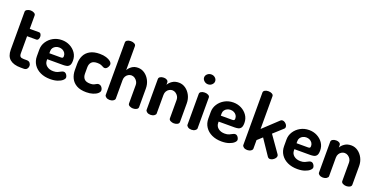

<svg xmlns="http://www.w3.org/2000/svg" viewBox="-20 -1526 4548 2308"><g transform="rotate(20 2254.0 -371.5)"><path d="M233 0Q143 0 95.5 -39Q48 -78 48 -162V-647Q48 -665 69 -676Q90 -687 112 -687Q136 -687 156.5 -676Q177 -665 177 -647V-475H295Q311 -475 319.5 -460.5Q328 -446 328 -428Q328 -410 319.5 -395.5Q311 -381 295 -381H177V-162Q177 -133 189.5 -121Q202 -109 233 -109H272Q300 -109 313.5 -92Q327 -75 327 -55Q327 -34 313.5 -17Q300 0 272 0Z M612 9Q541 9 486.5 -16.5Q432 -42 401 -88.5Q370 -135 370 -196V-281Q370 -335 399.5 -380.5Q429 -426 478.5 -453.5Q528 -481 589 -481Q645 -481 691.5 -457Q738 -433 767 -391Q796 -349 796 -293Q796 -250 782 -231.5Q768 -213 746.5 -208.5Q725 -204 702 -204H499V-189Q499 -146 531.5 -119.5Q564 -93 616 -93Q649 -93 671 -103Q693 -113 709 -122Q725 -131 739 -131Q754 -131 765 -121Q776 -111 782 -97.5Q788 -84 788 -74Q788 -57 766.5 -37.5Q745 -18 705.5 -4.5Q666 9 612 9ZM499 -280H645Q662 -280 668.5 -285.5Q675 -291 675 -307Q675 -330 663 -348Q651 -366 631 -376Q611 -386 587 -386Q564 -386 544 -376.5Q524 -367 511.5 -349.5Q499 -332 499 -308Z M1074 9Q998 9 950 -18Q902 -45 879 -91.5Q856 -138 856 -196V-276Q856 -334 878.5 -380.5Q901 -427 949.5 -454Q998 -481 1072 -481Q1119 -481 1155 -470Q1191 -459 1212 -441Q1233 -423 1233 -403Q1233 -392 1226.5 -377Q1220 -362 1208.5 -351Q1197 -340 1182 -340Q1171 -340 1159.5 -347Q1148 -354 1130 -361Q1112 -368 1082 -368Q1031 -368 1008 -343.5Q985 -319 985 -276V-196Q985 -153 1008 -128.5Q1031 -104 1083 -104Q1114 -104 1131 -112Q1148 -120 1159.5 -127Q1171 -134 1183 -134Q1201 -134 1213.5 -124Q1226 -114 1232.5 -99.5Q1239 -85 1239 -73Q1239 -53 1217.5 -34Q1196 -15 1158.5 -3Q1121 9 1074 9Z M1371 0Q1343 0 1325 -13Q1307 -26 1307 -41V-712Q1307 -730 1325 -741Q1343 -752 1371 -752Q1398 -752 1417 -741Q1436 -730 1436 -712V-405Q1451 -434 1483 -457.5Q1515 -481 1562 -481Q1609 -481 1648 -453.5Q1687 -426 1710.5 -380Q1734 -334 1734 -278V-41Q1734 -21 1714 -10.5Q1694 0 1669 0Q1647 0 1626 -10.5Q1605 -21 1605 -41V-278Q1605 -301 1593 -321Q1581 -341 1561.5 -354.5Q1542 -368 1518 -368Q1498 -368 1479 -357Q1460 -346 1448 -326Q1436 -306 1436 -278V-41Q1436 -26 1417 -13Q1398 0 1371 0Z M1894 0Q1866 0 1848 -13Q1830 -26 1830 -41V-435Q1830 -453 1848 -464Q1866 -475 1894 -475Q1918 -475 1934.5 -464Q1951 -453 1951 -435V-405Q1966 -434 2000.5 -457.5Q2035 -481 2085 -481Q2132 -481 2171 -453.5Q2210 -426 2233.5 -380Q2257 -334 2257 -278V-41Q2257 -21 2237 -10.5Q2217 0 2192 0Q2170 0 2149 -10.5Q2128 -21 2128 -41V-278Q2128 -301 2116.5 -321Q2105 -341 2085 -354.5Q2065 -368 2041 -368Q2021 -368 2002 -357Q1983 -346 1971 -326Q1959 -306 1959 -278V-41Q1959 -26 1940 -13Q1921 0 1894 0Z M2417 0Q2389 0 2371 -13Q2353 -26 2353 -41V-435Q2353 -453 2371 -464Q2389 -475 2417 -475Q2444 -475 2463 -464Q2482 -453 2482 -435V-41Q2482 -26 2463 -13Q2444 0 2417 0ZM2417 -581Q2388 -581 2367 -600.5Q2346 -620 2346 -644Q2346 -670 2367 -688.5Q2388 -707 2417 -707Q2446 -707 2466.5 -688.5Q2487 -670 2487 -644Q2487 -620 2466.5 -600.5Q2446 -581 2417 -581Z M2805 9Q2734 9 2679.5 -16.5Q2625 -42 2594 -88.5Q2563 -135 2563 -196V-281Q2563 -335 2592.5 -380.5Q2622 -426 2671.5 -453.5Q2721 -481 2782 -481Q2838 -481 2884.5 -457Q2931 -433 2960 -391Q2989 -349 2989 -293Q2989 -250 2975 -231.5Q2961 -213 2939.5 -208.5Q2918 -204 2895 -204H2692V-189Q2692 -146 2724.5 -119.5Q2757 -93 2809 -93Q2842 -93 2864 -103Q2886 -113 2902 -122Q2918 -131 2932 -131Q2947 -131 2958 -121Q2969 -111 2975 -97.5Q2981 -84 2981 -74Q2981 -57 2959.5 -37.5Q2938 -18 2898.5 -4.5Q2859 9 2805 9ZM2692 -280H2838Q2855 -280 2861.5 -285.5Q2868 -291 2868 -307Q2868 -330 2856 -348Q2844 -366 2824 -376Q2804 -386 2780 -386Q2757 -386 2737 -376.5Q2717 -367 2704.5 -349.5Q2692 -332 2692 -308Z M3130 0Q3103 0 3085 -13Q3067 -26 3067 -41V-712Q3067 -730 3085 -741Q3103 -752 3130 -752Q3158 -752 3177 -741Q3196 -730 3196 -712V-293L3385 -470Q3395 -480 3410 -480Q3425 -480 3439.5 -470.5Q3454 -461 3463.5 -447Q3473 -433 3473 -418Q3473 -412 3470.5 -405.5Q3468 -399 3462 -394L3344 -287L3492 -77Q3499 -66 3499 -56Q3499 -41 3487 -26Q3475 -11 3458 -1.5Q3441 8 3425 8Q3405 8 3393 -9L3259 -208L3196 -151V-41Q3196 -26 3177 -13Q3158 0 3130 0Z M3774 9Q3703 9 3648.5 -16.5Q3594 -42 3563 -88.5Q3532 -135 3532 -196V-281Q3532 -335 3561.5 -380.5Q3591 -426 3640.5 -453.5Q3690 -481 3751 -481Q3807 -481 3853.5 -457Q3900 -433 3929 -391Q3958 -349 3958 -293Q3958 -250 3944 -231.5Q3930 -213 3908.5 -208.5Q3887 -204 3864 -204H3661V-189Q3661 -146 3693.5 -119.5Q3726 -93 3778 -93Q3811 -93 3833 -103Q3855 -113 3871 -122Q3887 -131 3901 -131Q3916 -131 3927 -121Q3938 -111 3944 -97.5Q3950 -84 3950 -74Q3950 -57 3928.5 -37.5Q3907 -18 3867.5 -4.5Q3828 9 3774 9ZM3661 -280H3807Q3824 -280 3830.5 -285.5Q3837 -291 3837 -307Q3837 -330 3825 -348Q3813 -366 3793 -376Q3773 -386 3749 -386Q3726 -386 3706 -376.5Q3686 -367 3673.5 -349.5Q3661 -332 3661 -308Z M4099 0Q4071 0 4053 -13Q4035 -26 4035 -41V-435Q4035 -453 4053 -464Q4071 -475 4099 -475Q4123 -475 4139.5 -464Q4156 -453 4156 -435V-405Q4171 -434 4205.5 -457.5Q4240 -481 4290 -481Q4337 -481 4376 -453.5Q4415 -426 4438.5 -380Q4462 -334 4462 -278V-41Q4462 -21 4442 -10.5Q4422 0 4397 0Q4375 0 4354 -10.5Q4333 -21 4333 -41V-278Q4333 -301 4321.5 -321Q4310 -341 4290 -354.5Q4270 -368 4246 -368Q4226 -368 4207 -357Q4188 -346 4176 -326Q4164 -306 4164 -278V-41Q4164 -26 4145 -13Q4126 0 4099 0Z"/></g></svg>

Font: Dosis ExtraLight
Style: Bold
Weight: 700
Version: Version 3.001; ttfautohint (v1.8.2)